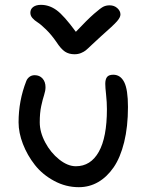

<svg xmlns="http://www.w3.org/2000/svg" viewBox="-20 -755 629 797"><path d="M435.1 -732.9Q454.1 -732.9 467 -721.2Q480 -709.5 480 -694.8Q480 -683.1 465.6 -666.5Q451.2 -649.9 398.9 -604Q382.8 -589.8 363 -570.8Q343.3 -551.8 335.9 -545.9Q328.6 -540 316.4 -534.9Q304.2 -529.8 289.1 -529.8Q266.1 -529.8 249.5 -540.8Q232.9 -551.8 213.9 -581.1Q193.4 -610.8 171.4 -632.3Q149.4 -653.8 136.2 -662.1Q123 -670.4 114.5 -680.2Q106 -689.9 106 -702.1Q106 -717.3 117.9 -726.1Q129.9 -734.9 149.9 -734.9Q184.6 -734.9 215.1 -712.6Q245.6 -690.4 294.9 -623Q342.3 -673.3 370.6 -698Q398.9 -722.7 410.2 -727.8Q421.4 -732.9 435.1 -732.9ZM307.1 22Q252.9 22 204.6 -4.2Q156.2 -30.3 124.8 -70.3Q93.3 -110.4 75.2 -157.2Q57.1 -204.1 57.1 -247.1Q57.1 -336.9 88.9 -418Q92.8 -428.7 102.1 -435.8Q111.3 -442.9 124 -442.9Q144 -442.9 156.5 -429.2Q168.9 -415.5 168.9 -393.1Q168.9 -378.4 163.1 -360.6Q157.2 -342.8 151.1 -314.7Q145 -286.6 145 -247.1Q145 -206.5 167.7 -163.8Q190.4 -121.1 225.8 -93Q261.2 -64.9 294.9 -64.9Q356.4 -64.9 390.1 -124.8Q423.8 -184.6 423.8 -301.8Q423.8 -330.6 420.4 -361.6Q417 -392.6 417 -407.2Q417 -425.8 424.3 -435.3Q431.6 -444.8 450.2 -444.8Q480 -444.8 495.6 -414.1Q511.2 -383.3 511.2 -311Q511.2 -229 495.4 -164.8Q479.5 -100.6 451.7 -60.3Q423.8 -20 387.2 1Q350.6 22 307.1 22Z"/></svg>

Font: Shantell Sans Irregular Bouncy
Style: Regular
Weight: 400
Designer: Stephen Nixon, Anya Danilova, Shantell Martin
Foundry: Arrow Type
Version: Version 1.006;[9816181b4]